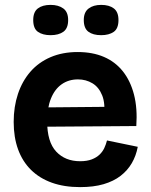

<svg xmlns="http://www.w3.org/2000/svg" viewBox="-20 -752 617 786"><path d="M308 14Q243 14 192.5 -4Q142 -22 107 -56.5Q72 -91 54 -140.5Q36 -190 36 -253Q36 -315 53.5 -367.5Q71 -420 104.5 -458.5Q138 -497 187 -518Q236 -539 298 -539Q359 -539 405.5 -519Q452 -499 483 -460Q514 -421 528.5 -365Q543 -309 538 -236L129 -233V-312L453 -315L405 -274Q412 -327 398.5 -361Q385 -395 358.5 -411Q332 -427 299 -427Q261 -427 232.5 -407Q204 -387 188.5 -348.5Q173 -310 173 -256Q173 -171 210 -131.5Q247 -92 308 -92Q336 -92 355.5 -99.5Q375 -107 387.5 -119Q400 -131 407 -146Q414 -161 418 -177L544 -151Q537 -114 519.5 -84Q502 -54 473.5 -32Q445 -10 404 2Q363 14 308 14ZM394 -608Q361 -608 342 -622Q323 -636 323 -670Q323 -702 342.5 -717Q362 -732 394 -732Q427 -732 446 -717.5Q465 -703 465 -670Q465 -635 445.5 -621.5Q426 -608 394 -608ZM187 -608Q155 -608 135.5 -621.5Q116 -635 116 -670Q116 -703 135 -717.5Q154 -732 187 -732Q219 -732 239 -717.5Q259 -703 259 -670Q259 -636 239.5 -622Q220 -608 187 -608Z"/></svg>

Font: Bricolage Grotesque 48pt Condensed ExtraBold
Style: Bold
Weight: 700
Version: Version 1.000;gftools[0.9.30]